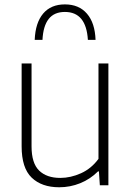

<svg xmlns="http://www.w3.org/2000/svg" viewBox="-20 -822 584 852"><path d="M76 -172.5V-540.5H120V-172.5Q120 -98 153.5 -65.2Q187 -32.5 247.5 -32.5Q293.5 -32.5 339.5 -53.2Q385.5 -74 417 -117V-540.5H461V0H423L419 -61.5H415Q380.5 -27 336 -9Q291.5 9 243 9Q165 9 120.5 -33.8Q76 -76.5 76 -172.5ZM268 -802.5Q330.5 -802.5 366 -761.2Q401.5 -720 404 -645H370Q362.5 -769 268 -769Q220.5 -769 196 -737.8Q171.5 -706.5 168.5 -645H134Q137 -721 171.5 -761.8Q206 -802.5 268 -802.5Z"/></svg>

Font: Encode Sans ExtraLight
Style: Regular
Weight: 275
Designer: Multiple Designers
Foundry: Impallari Type
Version: Version 2.000